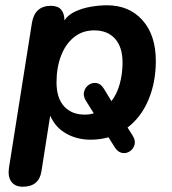

<svg xmlns="http://www.w3.org/2000/svg" viewBox="-20 -519 653 727"><path d="M66 188Q37 188 23 169Q9 150 14 116L101 -433Q112 -497 173 -497Q199 -497 211.5 -482.5Q224 -468 224 -442Q238 -463 265 -475.5Q292 -488 324 -493.5Q356 -499 385 -499Q469 -499 519.5 -442.5Q570 -386 570 -288Q570 -208 542.5 -142Q515 -76 463 -36L482 -6Q494 13 489.5 29Q485 45 471.5 54Q458 63 442 60Q426 57 414 38L391 1Q375 5 358.5 7.5Q342 10 324 10Q272 10 231 -13Q190 -36 170 -81L137 129Q128 188 66 188ZM301 -85Q320 -85 335 -90L305 -138Q294 -156 298.5 -172.5Q303 -189 316.5 -198Q330 -207 346 -204.5Q362 -202 374 -182L402 -136Q423 -163 433.5 -201.5Q444 -240 444 -282Q444 -341 415.5 -372.5Q387 -404 337 -404Q292 -404 260 -378Q228 -352 211 -307.5Q194 -263 194 -207Q194 -148 222.5 -116.5Q251 -85 301 -85Z"/></svg>

Font: Nunito
Style: Bold Italic
Weight: 700
Italic angle: -9°
Designer: Vernon Adams
Foundry: Vernon Adams
Version: Version 3.601; ttfautohint (v1.8.2.53-6de2)